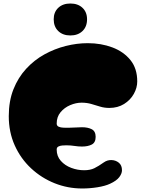

<svg xmlns="http://www.w3.org/2000/svg" viewBox="-20 -1060 814 1094"><path d="M448 14Q366 14 291 -16Q216 -46 157 -101Q98 -156 64 -231.5Q30 -307 30 -398Q30 -484 56.5 -551Q83 -618 129 -668Q175 -718 233 -750Q291 -782 354.5 -798Q418 -814 480 -814Q556 -814 620 -790Q684 -766 723 -718Q762 -670 762 -596Q762 -560 742.5 -525Q723 -490 687 -467.5Q651 -445 603 -445Q575 -445 550.5 -452.5Q526 -460 500.5 -467.5Q475 -475 445 -475Q413 -475 380 -461Q347 -447 325 -420.5Q303 -394 303 -356Q303 -343 314.5 -338Q326 -333 341 -332.5Q356 -332 368 -332Q389 -332 408.5 -333.5Q428 -335 447 -335Q481 -335 503 -323.5Q525 -312 525 -280Q525 -248 503 -236.5Q481 -225 447 -225Q426 -225 404 -228.5Q382 -232 358 -232Q348 -232 335 -231Q322 -230 312.5 -225Q303 -220 303 -208Q303 -170 326.5 -143.5Q350 -117 386 -103.5Q422 -90 459 -90Q494 -90 517.5 -101.5Q541 -113 572 -135Q592 -149 616 -148Q640 -147 657.5 -132.5Q675 -118 675 -90Q675 -71 659.5 -50.5Q644 -30 607 -13Q579 0 535.5 7Q492 14 448 14ZM381 -858Q338 -858 312 -883Q286 -908 286 -950Q286 -991 312 -1015.5Q338 -1040 381 -1040Q424 -1040 450 -1015.5Q476 -991 476 -950Q476 -908 450 -883Q424 -858 381 -858Z"/></svg>

Font: Matemasie
Style: Regular
Weight: 400
Designer: Adam Yeo
Version: Version 1.001; ttfautohint (v1.8.4.7-5d5b)